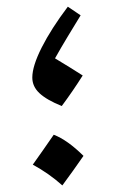

<svg xmlns="http://www.w3.org/2000/svg" viewBox="-20 -558 352 586"><path d="M168.5 -234.4Q122.6 -252.9 100.6 -273.4Q78.6 -293.9 78.6 -321.3Q78.6 -356.4 107.4 -413.3Q136.2 -470.2 187 -537.6L226.1 -511.2Q206.1 -478.5 186.3 -445.8Q166.5 -413.1 147.9 -379.9Q173.8 -364.3 192.1 -353Q210.4 -341.8 232.4 -327.6Q217.3 -303.7 201.4 -280.5Q185.5 -257.3 168.5 -234.4ZM144 -146.8Q185.9 -130.7 234.8 -82.3Q219.2 -59.8 203.3 -37.5Q187.5 -15.2 170.3 7.9Q129.5 -28.6 80.1 -55.5Q96.7 -79.1 112.3 -101.1Q127.9 -123.1 144 -146.8Z"/></svg>

Font: Pinar-DS1-FD Medium
Style: Regular
Weight: 500
Designer: Amin Abedi
Version: Version 3.000